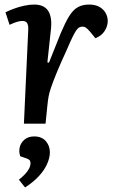

<svg xmlns="http://www.w3.org/2000/svg" viewBox="-20 -543 523 843"><path d="M104 -412Q105 -431 99.5 -441Q94 -451 78 -451Q68 -451 54.5 -447Q41 -443 22 -434L4 -489Q20 -497 41.5 -505Q63 -513 86.5 -518Q110 -523 130 -523Q173 -523 191 -496Q209 -469 204 -418L188 -269L195 -268L247 -398Q266 -443 283 -471Q300 -499 321 -511Q342 -523 371 -523Q399 -523 417 -512.5Q435 -502 444 -485.5Q453 -469 453 -451Q453 -428 439.5 -407Q426 -386 399 -375L377 -402Q365 -416 358 -421Q351 -426 341 -426Q334 -426 327.5 -422.5Q321 -419 314 -408.5Q307 -398 297.5 -378.5Q288 -359 274 -326Q244 -261 228 -221.5Q212 -182 204 -158.5Q196 -135 193 -117.5Q190 -100 188 -79L180 0H85ZM90 280 63 246Q77 235 89 222.5Q101 210 107.5 197.5Q114 185 114 173Q114 166 111 161.5Q108 157 98 153L69 143Q62 124 66.5 104Q71 84 87.5 70Q104 56 130 56Q163 56 181 76.5Q199 97 199 126Q199 149 187 176.5Q175 204 150.5 230.5Q126 257 90 280Z"/></svg>

Font: Literata Medium
Style: Italic
Weight: 500
Italic angle: -2°
Designer: Latin by Veronika Burian and Jose Scaglione. Greek by Irene Vlachou. Cyrillic by Vera Evstafieva
Foundry: TypeTogether
Version: Version 3.103;gftools[0.9.29]